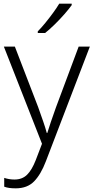

<svg xmlns="http://www.w3.org/2000/svg" viewBox="-20 -852 510 1047"><path d="M1 -598H61L188 -268Q204 -223 216 -188.5Q228 -154 235 -127H238Q253 -177 285 -266L409 -598H470L230 28Q203 99 166 137Q129 175 66 175Q47 175 31.5 173Q16 171 3 166V118Q15 122 29 124.5Q43 127 59 127Q101 127 127.5 101Q154 75 175 21L209 -68ZM371 -824Q356 -803 331.5 -775Q307 -747 279 -719.5Q251 -692 226 -672H186V-681Q205 -700 227 -727Q249 -754 269.5 -782Q290 -810 303 -832H371Z"/></svg>

Font: Noto Sans Malayalam UI Light
Style: Regular
Weight: 300
Designer: Jelle Bosma - Monotype Design Team
Foundry: Monotype Imaging Inc.
Version: Version 2.104; ttfautohint (v1.8.4.7-5d5b)